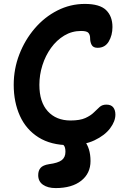

<svg xmlns="http://www.w3.org/2000/svg" viewBox="-20 -731 654 980"><path d="M334 10Q240 10 176.5 -30Q113 -70 81.5 -140Q50 -210 50 -298Q50 -379 78.5 -453Q107 -527 157 -585.5Q207 -644 273 -677.5Q339 -711 413 -711Q489 -711 521.5 -679.5Q554 -648 554 -593Q554 -551 535 -519Q516 -487 478 -487Q456 -487 448 -501.5Q440 -516 440 -536Q440 -552 432 -562.5Q424 -573 394 -573Q347 -573 308 -549.5Q269 -526 240.5 -486.5Q212 -447 196.5 -398Q181 -349 181 -298Q181 -210 224 -163Q267 -116 340 -116Q388 -116 415.5 -128.5Q443 -141 459 -157Q475 -173 488.5 -185Q502 -197 523 -197Q547 -197 558 -183Q569 -169 569 -146Q569 -112 542 -76Q515 -40 462.5 -15Q410 10 334 10ZM264 229Q224 229 199.5 212Q175 195 175 163Q175 140 187 126Q199 112 230 107Q276 101 295 86.5Q314 72 314 44Q314 20 305.5 11Q297 2 288.5 -4.5Q280 -11 280 -25Q280 -36 290 -45Q300 -54 323 -54Q376 -54 409 -15Q442 24 442 91Q442 154 394.5 191.5Q347 229 264 229Z"/></svg>

Font: Shantell Sans Normal
Style: Regular
Weight: 600
Designer: Stephen Nixon, Anya Danilova, Shantell Martin
Foundry: Arrow Type
Version: Version 1.009;[a7da0bfa3]